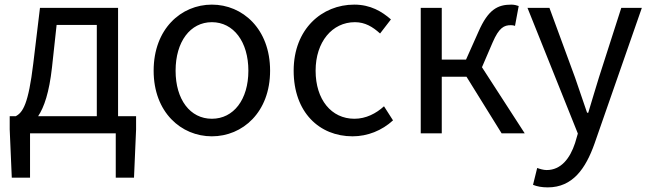

<svg xmlns="http://www.w3.org/2000/svg" viewBox="-20 -577 2811 831"><path d="M225 -469H399V-74H145C171 -113 193 -177 205 -285ZM491 -74V-543H153L124 -302C103 -127 79 -90 48 -74H22V-17L31 192H110V0H481V192H560L569 -17V-74Z M897 13C1030 13 1149 -91 1149 -271C1149 -452 1030 -557 897 -557C764 -557 645 -452 645 -271C645 -91 764 13 897 13ZM897 -63C803 -63 740 -146 740 -271C740 -396 803 -481 897 -481C991 -481 1055 -396 1055 -271C1055 -146 991 -63 897 -63Z M1506 13C1571 13 1633 -12 1681 -56L1642 -117C1608 -86 1564 -63 1514 -63C1414 -63 1346 -146 1346 -271C1346 -396 1418 -481 1516 -481C1560 -481 1593 -461 1625 -432L1672 -493C1633 -527 1584 -557 1513 -557C1374 -557 1251 -452 1251 -271C1251 -91 1362 13 1506 13Z M2066 -286 2112 -393C2140 -458 2162 -468 2191 -468C2199 -468 2203 -467 2209 -465L2225 -551C2217 -554 2205 -557 2193 -557C2134 -557 2093 -536 2051 -440L1997 -319H1892V-543H1801V0H1892V-245H1999L2151 0H2251Z M2351 234C2459 234 2515 152 2553 45L2758 -543H2669L2572 -241C2557 -193 2541 -138 2526 -89H2521C2504 -138 2485 -194 2469 -241L2358 -543H2263L2481 1L2469 42C2447 109 2408 159 2346 159C2332 159 2316 154 2305 150L2287 223C2304 230 2325 234 2351 234Z"/></svg>

Font: Noto Sans Mono CJK SC Regular
Style: Regular
Weight: 400
Designer: Ryoko NISHIZUKA (kana & ideographs); Paul D. Hunt (Latin, Greek & Cyrillic); Wenlong ZHANG (bopomofo); Sandoll Communica
Foundry: Adobe Systems Incorporated
Version: Version 1.005;PS 1.005;hotconv 1.0.96;makeotf.lib2.5.65012